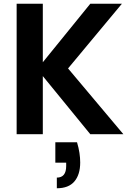

<svg xmlns="http://www.w3.org/2000/svg" viewBox="-20 -718 713 1027"><path d="M392 43Q401 73 405 100Q409 127 409 151Q409 216 378 252.5Q347 289 284 289V232Q334 232 334 170V152H276V43ZM209 -311V0H69V-698H209V-385L463 -698H632L344 -352L640 0H463Z"/></svg>

Font: Poppins SemiBold
Style: Regular
Weight: 600
Designer: Ninad Kale (Devanagari), Jonny Pinhorn (Latin)
Foundry: Indian Type Foundry
Version: Version 3.002 2017